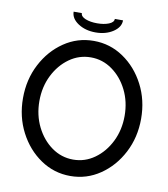

<svg xmlns="http://www.w3.org/2000/svg" viewBox="-92 -916 878 1002"><g transform="rotate(10 347.5 -415.0)"><path d="M347.7 -619.6Q285.2 -619.6 233.9 -583Q182.6 -546.4 152.1 -485.1Q121.6 -423.8 121.6 -349.1Q121.6 -274.4 152.1 -212.9Q182.6 -151.4 233.9 -114.7Q285.2 -78.1 347.7 -78.1Q409.7 -78.1 460.9 -114.7Q512.2 -151.4 542.7 -212.9Q573.2 -274.4 573.2 -349.1Q573.2 -423.8 542.7 -485.1Q512.2 -546.4 460.9 -583Q409.7 -619.6 347.7 -619.6ZM347.7 8.8Q261.2 8.8 190.2 -39.6Q119.1 -87.9 76.9 -169.2Q34.7 -250.5 34.7 -349.1Q34.7 -447.8 76.9 -529.1Q119.1 -610.4 190.2 -658.7Q261.2 -707 347.7 -707Q434.1 -707 505.1 -658.7Q576.2 -610.4 618.4 -529.1Q660.6 -447.8 660.6 -349.1Q660.6 -250.5 618.4 -169.2Q576.2 -87.9 505.1 -39.6Q434.1 8.8 347.7 8.8ZM347.7 -752Q293.5 -752 255.1 -777.3Q216.8 -802.7 216.8 -838.9H260.3Q260.3 -820.8 285.9 -810.5Q311.5 -800.3 347.7 -800.3Q383.8 -800.3 409.4 -810.5Q435.1 -820.8 435.1 -838.9H478.5Q478.5 -802.7 440.2 -777.3Q401.9 -752 347.7 -752Z"/></g></svg>

Font: Qaz
Style: Regular
Weight: 400
Designer: GGBotNet
Foundry: f0n7
Version: 0.70